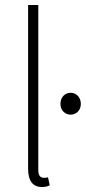

<svg xmlns="http://www.w3.org/2000/svg" viewBox="-20 -740 345 772"><path d="M149 12C161 12 171 10 180 5L173 -27C165 -25 161 -25 157 -25C143 -25 134 -33 134 -56V-720H93V-62C93 -11 113 12 149 12ZM264 -279C285 -279 305 -295 305 -322C305 -351 285 -367 264 -367C243 -367 223 -351 223 -322C223 -295 243 -279 264 -279Z"/></svg>

Font: Source Sans Pro Light
Style: Regular
Weight: 300
Designer: Paul D. Hunt
Foundry: Adobe Systems Incorporated
Version: Version 3.006;hotconv 1.0.111;makeotfexe 2.5.65597